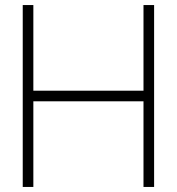

<svg xmlns="http://www.w3.org/2000/svg" viewBox="-20 -740 700 760"><path d="M112 0V-339H548V0H590V-720H548V-381H112V-720H70V0Z"/></svg>

Font: Vela Sans ExtLt
Style: Regular
Weight: 200
Designer: Principal design: Mikhail Sharanda - project Manrope.
Design modification: Ravid Balaliev
Foundry: Mikhail Sharanda
Version: Version 1.001